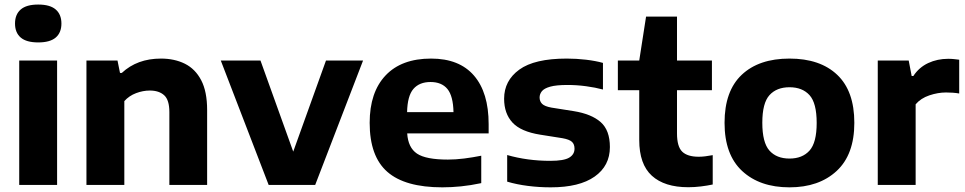

<svg xmlns="http://www.w3.org/2000/svg" viewBox="-20 -813 4242 844"><path d="M64.5 0V-547H231V0ZM148 -626.5Q96 -626.5 71 -648Q46 -669.5 46 -709.5Q46 -749.5 71 -771.2Q96 -793 148 -793Q200 -793 225 -771.2Q250 -749.5 250 -709.5Q250 -669.5 225 -648Q200 -626.5 148 -626.5Z M360 0V-547H496.5L507.5 -492.5H515.5Q583 -555.5 687.5 -555.5Q747 -555.5 792.8 -532.8Q838.5 -510 864.5 -460.2Q890.5 -410.5 890.5 -329.5V0H724.5V-320Q724.5 -373.5 701.8 -394.2Q679 -415 638.5 -415Q608.5 -415 578 -403.5Q547.5 -392 526.5 -368.5V0Z M1161 0 950.5 -547H1125L1269 -146.5L1413 -547H1576L1365.5 0Z M1924.5 10.5Q1760.5 10.5 1682.8 -57.5Q1605 -125.5 1605 -273Q1605 -407.5 1675 -481.5Q1745 -555.5 1875 -555.5Q1999 -555.5 2063.5 -480.8Q2128 -406 2128 -267.5V-226.5H1770Q1774 -164 1813 -137.8Q1852 -111.5 1949 -111.5Q1982.5 -111.5 2020.2 -116.2Q2058 -121 2095.5 -128.5V-8Q2048.5 2 2006.5 6.2Q1964.5 10.5 1924.5 10.5ZM1872.5 -452.5Q1823.5 -452.5 1797.2 -422Q1771 -391.5 1769.5 -320H1973.5Q1972 -391 1946.8 -421.8Q1921.5 -452.5 1872.5 -452.5Z M2401 10.5Q2349.5 10.5 2300.5 4.2Q2251.5 -2 2209.5 -14.5V-131.5Q2298.5 -106 2399 -106Q2458.5 -106 2482 -120Q2505.5 -134 2505.5 -159.5Q2505.5 -179 2494.2 -189.5Q2483 -200 2452.5 -205.5L2354.5 -221Q2269.5 -234.5 2232.8 -274.2Q2196 -314 2196 -379Q2196 -458.5 2262.8 -507Q2329.5 -555.5 2471.5 -555.5Q2514 -555.5 2556.2 -550.5Q2598.5 -545.5 2630.5 -536.5V-419.5Q2597 -428.5 2556.2 -434Q2515.5 -439.5 2474.5 -439.5Q2425 -439.5 2398.5 -432Q2372 -424.5 2362 -412Q2352 -399.5 2352 -384.5Q2352 -367.5 2363 -356.5Q2374 -345.5 2404 -340L2502 -324.5Q2580 -312 2620.5 -276.2Q2661 -240.5 2661 -166.5Q2661 -84 2594 -36.8Q2527 10.5 2401 10.5Z M3005.5 10Q2901 10 2845.5 -40.5Q2790 -91 2790 -197.5V-416.5H2696V-547H2790L2820 -740H2956V-547H3109.5V-416.5H2956V-226.5Q2956 -168.5 2979 -146.2Q3002 -124 3051.5 -124Q3076.5 -124 3113 -131V-2Q3090 3 3061.5 6.5Q3033 10 3005.5 10Z M3450.5 10.5Q3320 10.5 3242.5 -61.2Q3165 -133 3165 -273Q3165 -413 3240.5 -484.2Q3316 -555.5 3450.5 -555.5Q3585 -555.5 3660.2 -484.2Q3735.5 -413 3735.5 -273Q3735.5 -133.5 3657.8 -61.5Q3580 10.5 3450.5 10.5ZM3450.5 -116Q3507 -116 3538.5 -151Q3570 -186 3570 -272.5Q3570 -360 3538.5 -394.8Q3507 -429.5 3450.5 -429.5Q3394 -429.5 3362.5 -394.8Q3331 -360 3331 -273.5Q3331 -186.5 3362.2 -151.2Q3393.5 -116 3450.5 -116Z M3838.5 0V-547H3974.5L3987.5 -479H3995Q4020 -517 4060.2 -535.8Q4100.5 -554.5 4148 -554.5Q4161.5 -554.5 4173.8 -553.2Q4186 -552 4196.5 -550.5V-402Q4183 -404.5 4167.8 -405.5Q4152.5 -406.5 4138.5 -406.5Q4103 -406.5 4065.2 -393.8Q4027.5 -381 4005 -354.5V0Z"/></svg>

Font: Encode Sans SemiExpanded SemiExpanded
Style: Bold
Weight: 700
Width: 6
Designer: Multiple Designers
Foundry: Impallari Type
Version: Version 3.000; ttfautohint (v1.8.3) -l 8 -r 50 -G 200 -x 14 